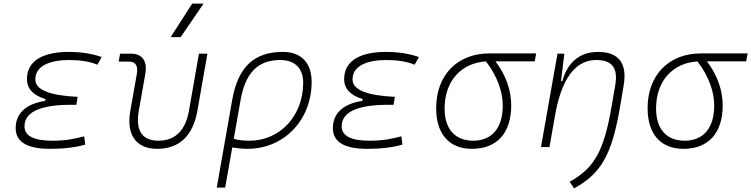

<svg xmlns="http://www.w3.org/2000/svg" viewBox="-20 -815 4163 1064"><path d="M258.3 9.8C335 9.8 400.9 1.5 452.6 -13.7L446.3 -59.6C402.3 -47.9 350.6 -35.2 270 -35.2C167 -35.2 115.7 -62 115.7 -115.2C115.7 -211.9 246.1 -234.4 375.5 -234.4H403.3L410.2 -278.3C253.9 -285.6 175.8 -317.9 175.8 -374.5C175.8 -454.1 263.7 -482.4 363.8 -482.4C424.8 -482.4 476.6 -474.1 520 -456.5L543.5 -499C488.8 -518.1 428.2 -527.3 360.8 -527.3C231 -527.3 129.4 -485.8 129.4 -377C129.4 -323.2 163.6 -286.6 231.9 -266.1L230 -255.9C133.3 -241.2 66.9 -193.8 66.9 -105C66.9 -27.8 130.4 9.8 258.3 9.8Z M851.1 9.8C973.1 9.8 1049.3 -62 1073.7 -200.2L1129.4 -517.6H1082.5L1026.9 -200.2C1007.8 -91.8 950.2 -35.2 858.9 -35.2C767.6 -35.2 730 -91.8 749 -200.2L785.2 -405.3C797.9 -476.1 768.6 -517.6 706.1 -517.6H645.5L637.7 -473.6H695.3C731 -473.6 746.1 -450.2 738.3 -405.3L702.1 -200.2C678.7 -68.4 733.9 9.8 851.1 9.8ZM925.8 -609.4H981.4L1107.9 -794.9H1044.9Z M1547.9 -527.3C1387.2 -527.3 1298.8 -443.4 1266.6 -260.3L1181.2 224.6H1228L1267.1 2C1295.4 6.8 1323.2 9.8 1351.6 9.8C1554.2 9.8 1707 -149.9 1707 -361.3C1707 -467.3 1648.9 -527.3 1547.9 -527.3ZM1275.4 -46.4 1313 -259.3C1339.8 -412.1 1409.2 -482.4 1533.2 -482.4C1613.8 -482.4 1660.2 -436.5 1660.2 -356.4C1660.2 -173.3 1531.7 -35.2 1362.3 -35.2C1324.7 -35.2 1292.5 -39.6 1275.4 -46.4Z M2016.1 9.8C2092.8 9.8 2158.7 1.5 2210.4 -13.7L2204.1 -59.6C2160.2 -47.9 2108.4 -35.2 2027.8 -35.2C1924.8 -35.2 1873.5 -62 1873.5 -115.2C1873.5 -211.9 2003.9 -234.4 2133.3 -234.4H2161.1L2168 -278.3C2011.7 -285.6 1933.6 -317.9 1933.6 -374.5C1933.6 -454.1 2021.5 -482.4 2121.6 -482.4C2182.6 -482.4 2234.4 -474.1 2277.8 -456.5L2301.3 -499C2246.6 -518.1 2186 -527.3 2118.7 -527.3C1988.8 -527.3 1887.2 -485.8 1887.2 -377C1887.2 -323.2 1921.4 -286.6 1989.7 -266.1L1987.8 -255.9C1891.1 -241.2 1824.7 -193.8 1824.7 -105C1824.7 -27.8 1888.2 9.8 2016.1 9.8Z M2595.2 9.8C2733.9 9.8 2813 -77.6 2813 -230.5C2813 -312.5 2785.2 -396.5 2725.6 -475.1H2943.4L2951.2 -519H2691.9C2514.2 -519 2397 -398.4 2397 -215.8C2397 -72.3 2469.2 9.8 2595.2 9.8ZM2673.3 -474.6C2737.3 -391.1 2766.1 -304.2 2766.1 -230.5C2766.1 -106.4 2706.5 -35.2 2602.5 -35.2C2501.5 -35.2 2443.8 -100.1 2443.8 -213.9C2443.8 -364.7 2534.7 -466.3 2673.3 -474.6Z M2978 0H3024.9L3060.1 -198.7C3102.5 -409.7 3186.5 -482.4 3284.7 -482.4C3374 -482.4 3405.3 -436 3389.6 -344.2L3369.6 -227.1C3327.6 20 3274.4 116.2 3136.7 192.4L3161.6 229C3313 145.5 3371.6 41 3417 -228L3436 -340.3C3457 -462.9 3410.2 -527.3 3294.4 -527.3C3192.4 -527.3 3125 -468.8 3096.2 -365.7H3088.9L3107.4 -517.6H3069.3Z M3767.1 9.8C3905.8 9.8 3984.9 -77.6 3984.9 -230.5C3984.9 -312.5 3957 -396.5 3897.5 -475.1H4115.2L4123 -519H3863.8C3686 -519 3568.8 -398.4 3568.8 -215.8C3568.8 -72.3 3641.1 9.8 3767.1 9.8ZM3845.2 -474.6C3909.2 -391.1 3938 -304.2 3938 -230.5C3938 -106.4 3878.4 -35.2 3774.4 -35.2C3673.3 -35.2 3615.7 -100.1 3615.7 -213.9C3615.7 -364.7 3706.5 -466.3 3845.2 -474.6Z"/></svg>

Font: Cascadia Code PL ExtraLight
Style: Italic
Weight: 200
Italic angle: -10°
Monospace: yes
Designer: Aaron Bell
Foundry: Saja Typeworks
Version: Version 2404.023